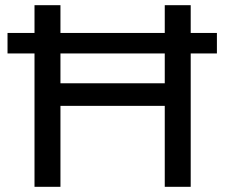

<svg xmlns="http://www.w3.org/2000/svg" viewBox="-20 -720 867 740"><path d="M615 -700H715V0H615ZM213 0H113V-700H213ZM624 -312H203V-399H624ZM9 -514V-593H816V-514Z"/></svg>

Font: MOST Montserrat Medium
Style: Regular
Weight: 500
Designer: Julieta Ulanovsky
Foundry: Julieta Ulanovsky
Version: Version 8.000;March 11, 2024;FontCreator 15.0.0.2926 64-bit